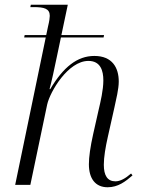

<svg xmlns="http://www.w3.org/2000/svg" viewBox="-20 -780 597 810"><path d="M434 10C478 10 509 -14 539 -40L533 -48C509 -27 487 -15 467 -15C433 -15 418 -40 418 -85C418 -117 425 -159 435 -203L463 -328C470 -361 481 -404 481 -436C481 -494 454 -544 378 -544C306 -544 247 -497 192 -404H189C197 -433 210 -492 221 -546L237 -622H417L419 -632H239L266 -760H110L108 -750H122C166 -750 190 -744 190 -713C190 -706 188 -690 183 -670L175 -632H84L82 -622H173L44 0H108L179 -339C191 -393 267 -523 353 -523C404 -523 416 -482 416 -441C416 -400 404 -350 396 -316L373 -214C361 -160 355 -118 355 -87C355 -27 382 10 434 10Z"/></svg>

Font: Noto Serif Display Light
Style: Italic
Weight: 300
Italic angle: -12°
Designer: Monotype Design Team
Foundry: Monotype Imaging Inc.
Version: Version 2.009